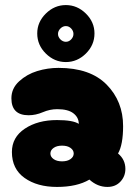

<svg xmlns="http://www.w3.org/2000/svg" viewBox="-20 -738 540 758"><path d="M205 0Q284 0 333 -29Q365 0 404 0Q436 0 455.5 -21Q475 -42 475 -71Q475 -108 446 -132Q466 -167 466 -240Q466 -338 401 -404Q336 -470 211 -470Q168 -470 127 -457.5Q86 -445 55.5 -417Q25 -389 25 -350Q25 -283 93 -283Q121 -283 149 -295Q177 -307 206 -307Q249 -307 270 -290.5Q291 -274 291 -249Q268 -264 205 -264Q129 -264 78 -230Q27 -196 27 -138Q27 -71 77 -35.5Q127 0 205 0ZM258.5 -110Q246 -101 225 -101Q204 -101 191.5 -110Q179 -119 179 -132Q179 -145 191.5 -154Q204 -163 225 -163Q246 -163 258.5 -154Q271 -145 271 -132Q271 -119 258.5 -110ZM353 -606Q353 -651 319 -684.5Q285 -718 240 -718Q195 -718 161 -684.5Q127 -651 127 -606Q127 -560 161 -526.5Q195 -493 240 -493Q285 -493 319 -526.5Q353 -560 353 -606ZM261 -582.5Q252 -573 240 -573Q228 -573 218.5 -582.5Q209 -592 209 -604Q209 -616 218.5 -625.5Q228 -635 240 -635Q252 -635 261 -625.5Q270 -616 270 -604Q270 -592 261 -582.5Z"/></svg>

Font: Cherry Bomb
Style: Regular
Weight: 400
Designer: satsuyako
Foundry: satsuyako
Version: Version 4.0